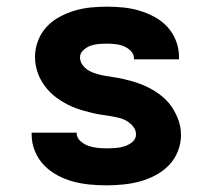

<svg xmlns="http://www.w3.org/2000/svg" viewBox="-20 -548 640 576"><path d="M299 8Q274 8 248.5 5.5Q223 3 199 -3.5Q175 -10 152.5 -22Q130 -34 112.5 -52Q95 -70 85 -94Q75 -118 75 -143V-150H210V-149Q210 -135 221 -125Q232 -115 245 -110.5Q258 -106 271.5 -104.5Q285 -103 299 -103Q313 -103 326.5 -104Q340 -105 353 -109Q366 -113 377 -122Q388 -131 388 -145Q388 -158 379.5 -168.5Q371 -179 359.5 -185.5Q348 -192 335 -195Q322 -198 309 -200Q296 -202 283 -204Q270 -206 257.5 -209Q245 -212 232.5 -215.5Q220 -219 207.5 -223.5Q195 -228 183.5 -234Q172 -240 161 -247Q150 -254 140 -262.5Q130 -271 121.5 -281Q113 -291 106 -302.5Q99 -314 94.5 -326Q90 -338 87.5 -351Q85 -364 85 -377Q85 -402 94 -425.5Q103 -449 119.5 -467Q136 -485 158 -497Q180 -509 203.5 -516Q227 -523 251.5 -525.5Q276 -528 301 -528Q326 -528 350.5 -525.5Q375 -523 398.5 -516Q422 -509 444 -497Q466 -485 482.5 -467Q499 -449 508 -425.5Q517 -402 517 -377V-370H382V-372Q382 -385 373 -394.5Q364 -404 352 -409Q340 -414 327 -415.5Q314 -417 301 -417Q288 -417 275.5 -416Q263 -415 251 -410.5Q239 -406 229.5 -397Q220 -388 220 -376Q220 -363 228.5 -352Q237 -341 248.5 -335Q260 -329 273 -325.5Q286 -322 298.5 -320Q311 -318 324 -316Q337 -314 350 -311Q363 -308 375.5 -304.5Q388 -301 400 -296.5Q412 -292 424 -286Q436 -280 447 -273Q458 -266 468 -257.5Q478 -249 486.5 -239Q495 -229 501.5 -217.5Q508 -206 513 -194Q518 -182 520.5 -169Q523 -156 523 -143Q523 -118 513.5 -94Q504 -70 486.5 -52Q469 -34 446 -22Q423 -10 399 -3.5Q375 3 349.5 5.5Q324 8 299 8Z"/></svg>

Font: Iosevka Aile Heavy
Style: Regular
Weight: 900
Designer: Belleve Invis
Foundry: Belleve Invis
Version: Version 31.1.0; ttfautohint (v1.8.4)